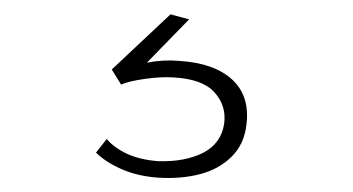

<svg xmlns="http://www.w3.org/2000/svg" viewBox="-20 -24 493 268"><path d="M129 170Q139 182 157 190.5Q175 199 201 201Q239 202 264 189Q289 176 293 148Q296 123 279 104.5Q262 86 221 84Q205 83 183 86Q161 89 149 94L136 73L218 -4L244 3L166 83L150 74Q162 68 185 63.5Q208 59 230 61Q279 64 304 87Q329 110 324 150Q321 177 303.5 194.5Q286 212 259.5 219Q233 226 201 224Q172 222 149.5 212Q127 202 114 189Z"/></svg>

Font: Josefin Sans Thin ExtraLight
Style: Italic
Weight: 250
Italic angle: -7°
Version: Version 2.000